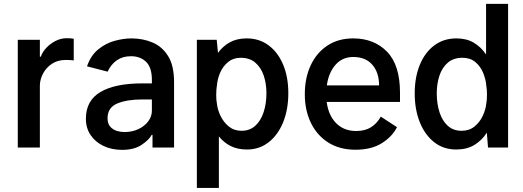

<svg xmlns="http://www.w3.org/2000/svg" viewBox="-20 -747 2650 972"><path d="M353.3 -550.8V-441.1Q338.4 -443.5 313.2 -443.5Q272.7 -443.5 243.4 -424.4Q214.1 -405.2 198.2 -375.2Q182.2 -345.2 181.8 -313.6V0H70V-545.5H181.8V-460.2H186.8Q194.6 -483.7 214.7 -505Q234.7 -526.3 261.7 -540Q288.7 -553.6 317.5 -553.6Q341.3 -553.6 353.3 -550.8Z M752.1 0V-64.3H747.9Q735.1 -39.4 697.1 -13.8Q659.1 11.7 598.4 11.7Q545.8 11.7 504.3 -8Q462.7 -27.7 438.7 -63.2Q414.8 -98.7 414.8 -145.6Q414.8 -237.9 488.8 -281.4Q562.9 -324.9 701 -324.9H748.9V-342Q748.9 -406.2 719.3 -434.3Q689.6 -462.4 643.1 -462.4Q600.9 -462.4 571.2 -441.6Q541.5 -420.8 524.9 -384.2L420.5 -411.2Q439.6 -466.6 477.6 -497.3Q515.6 -528.1 560.5 -540.3Q605.5 -552.6 645.2 -552.6Q702.8 -552.6 752 -532Q801.1 -511.4 831.1 -463.1Q861.2 -414.8 861.2 -331.3V0ZM748.9 -243.6H701.7Q622.5 -243.6 573.5 -223Q524.5 -202.4 524.5 -148.4Q524.5 -121.1 538 -105.8Q551.5 -90.6 571 -84.5Q590.6 -78.5 609.4 -78.5Q649.5 -78.5 681.1 -93.6Q712.7 -108.7 730.8 -133.2Q748.9 -157.7 748.9 -186.8Z M976.6 204.5V-545.5H1077.1L1083.5 -479.4Q1108 -513.1 1143.6 -532.8Q1179.3 -552.6 1229 -552.6Q1293 -552.6 1340.2 -517.2Q1387.4 -481.9 1413.5 -419.4Q1439.6 -356.9 1439.6 -275.6Q1439.6 -192.5 1413.4 -128Q1387.1 -63.6 1340 -26.8Q1293 9.9 1230.5 9.9Q1182.5 9.9 1147.5 -7.8Q1112.6 -25.6 1088.1 -56.5V204.5ZM1328.8 -275.6Q1328.8 -323.5 1315.2 -364.2Q1301.5 -404.8 1272.7 -429.7Q1244 -454.5 1198.5 -454.5Q1160.9 -454.5 1134.8 -433.1Q1108.7 -411.6 1094.6 -379.3Q1080.6 -346.9 1078.1 -314.3Q1074.6 -295.1 1074.6 -267.2Q1074.6 -239.3 1078.1 -222.3Q1081.3 -191.8 1096.6 -160Q1111.9 -128.2 1138.5 -106.5Q1165.1 -84.9 1202.8 -84.9Q1244.7 -84.9 1272.7 -110.6Q1300.8 -136.4 1314.8 -179.7Q1328.8 -223 1328.8 -275.6Z M1779.8 11Q1699.2 11 1641.9 -25.4Q1584.5 -61.8 1553.8 -125.2Q1523.1 -188.6 1523.1 -269.9Q1523.1 -351.9 1552.6 -415.7Q1582 -479.4 1637.1 -516Q1692.1 -552.6 1768.1 -552.6Q1873.9 -552.6 1939.5 -485.1Q2005 -417.6 2005 -277.7V-230.8H1633.9Q1642.8 -162.6 1682 -123.2Q1721.2 -83.8 1783 -83.8Q1828.1 -83.8 1858.3 -102.8Q1888.5 -121.8 1907.7 -156.6L1989.7 -103.3Q1965.9 -55.4 1913 -22.2Q1860.1 11 1779.8 11ZM1768.5 -458.5Q1713.1 -458.5 1678.3 -418.7Q1643.5 -378.9 1634.6 -314.6H1899.1Q1899.1 -379.6 1865.1 -419Q1831 -458.5 1768.5 -458.5Z M2079.5 -274.5Q2079.5 -355.8 2105.3 -418.7Q2131 -481.5 2178.4 -517Q2225.9 -552.6 2290.5 -552.6Q2342.3 -552.6 2379.1 -530.5Q2415.8 -508.5 2440.7 -471.2V-727.3H2552.2V0H2450.6L2444.6 -75.3Q2419.4 -36.2 2381.4 -13.1Q2343.4 9.9 2289.1 9.9Q2225.5 9.9 2178.4 -26.8Q2131.4 -63.6 2105.5 -127.7Q2079.5 -191.8 2079.5 -274.5ZM2191.1 -274.5Q2191.1 -221.9 2204.9 -179Q2218.8 -136 2246.6 -110.4Q2274.5 -84.9 2316.8 -84.9Q2355.5 -84.9 2382.1 -106.5Q2408.7 -128.2 2423.7 -160Q2438.6 -191.8 2441.8 -222.7Q2445.3 -240.4 2445.3 -267.4Q2445.3 -294.4 2441.8 -313.6Q2439.3 -345.9 2425.8 -378.6Q2412.3 -411.2 2386.4 -432.9Q2360.4 -454.5 2321 -454.5Q2275.9 -454.5 2247.2 -429.9Q2218.4 -405.2 2204.7 -364.2Q2191.1 -323.2 2191.1 -274.5Z"/></svg>

Font: Interface Medium
Style: Regular
Weight: 500
Designer: Rasmus Andersson
Foundry: rsms
Version: Version 1.8